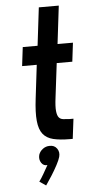

<svg xmlns="http://www.w3.org/2000/svg" viewBox="-62 -736 504 1006"><g transform="rotate(-5 190.5 -233.5)"><path d="M124 -226 145 -401H68L80 -500H158L182 -700H287L263 -500H344L332 -401H250L228 -221Q222 -175 224.5 -151Q227 -127 235.5 -117Q244 -107 258 -105.5Q272 -104 290 -103H312L299 2H284Q232 2 197 -6.5Q162 -15 143 -39Q124 -63 119.5 -108Q115 -153 124 -226ZM117 70Q123 52 139 40Q155 28 175 28Q200 27 213.5 46Q227 65 220 90Q216 105 202 131.5Q188 158 170.5 185.5Q153 213 139 233L105 210Q117 194 130 171Q143 148 155 127Q135 130 123 112Q111 94 117 70Z"/></g></svg>

Font: Kulim Park SemiBold
Style: Italic
Weight: 600
Italic angle: -8°
Designer: Noponies / Dale Sattler
Foundry: Noponies
Version: Version 1.000; ttfautohint (v1.8.3)